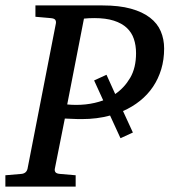

<svg xmlns="http://www.w3.org/2000/svg" viewBox="-37 -691 628 711"><path d="M466.8 -494.1Q466.8 -522.9 458.7 -546.9Q450.7 -570.8 432.4 -587.9Q414.1 -605 384.5 -614.5Q355 -624 312 -624Q302.7 -624 292.2 -623.5Q281.7 -623 273.9 -622.1L211.9 -304.2Q245.6 -300.8 280 -304.4Q314.5 -308.1 345.2 -319.3L311.5 -393.1L357.4 -414.1L389.6 -342.8Q423.3 -365.7 445.1 -402.8Q466.8 -439.9 466.8 -494.1ZM370.6 -263.2Q322.3 -250 266.1 -250Q258.3 -250 247.6 -250.2Q236.8 -250.5 227.1 -251Q215.3 -251.5 203.1 -252L166 -65.9Q164.6 -58.6 168.5 -53.2Q172.4 -47.9 186 -46.9L243.2 -42V0H-17.1V-42L41 -46.9Q60.5 -48.3 64.9 -65.9L169.9 -604Q171.4 -612.3 167.5 -617.7Q163.6 -623 149.9 -624L94.2 -628.9V-670.9H342.8Q404.3 -670.9 447.5 -658.9Q490.7 -647 518.3 -625.7Q545.9 -604.5 558.3 -575.2Q570.8 -545.9 570.8 -511.2Q570.8 -470.2 560.1 -434.6Q549.3 -398.9 529.5 -369.6Q509.8 -340.3 481.4 -317.6Q453.1 -294.9 418.5 -279.8L455.1 -200.2L409.2 -179.2Z"/></svg>

Font: Charis SIL CyrE
Style: Italic
Weight: 400
Italic angle: -11°
Foundry: SIL International
Version: Version 5.000